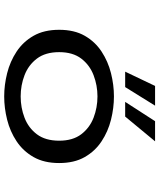

<svg xmlns="http://www.w3.org/2000/svg" viewBox="58 -806 759 915"><g transform="rotate(90 437.5 -348.5)"><path d="M439.5 11Q385 11 329 -3Q273 -17 226 -48Q179 -79 150.5 -129Q122 -179 122 -251Q122 -323 150.5 -372.8Q179 -422.5 226 -453.2Q273 -484 329 -498Q385 -512 439.5 -512Q494.5 -512 550.5 -498Q606.5 -484 653.2 -453.2Q700 -422.5 728.5 -372.8Q757 -323 757 -251Q757 -179 728.5 -129Q700 -79 653.2 -48Q606.5 -17 550.5 -3Q494.5 11 439.5 11ZM439.5 -67.5Q493 -67.5 541.2 -86Q589.5 -104.5 620 -145Q650.5 -185.5 650.5 -251Q650.5 -316 619.8 -356.2Q589 -396.5 540.8 -415Q492.5 -433.5 439.5 -433.5Q387 -433.5 338.5 -415Q290 -396.5 259.2 -356.2Q228.5 -316 228.5 -251Q228.5 -185.5 259.2 -145Q290 -104.5 338.2 -86Q386.5 -67.5 439.5 -67.5ZM465.5 -565.5 557.5 -708H653.5L535.5 -565.5ZM321.5 -565.5 389.5 -708H483.5L395 -565.5Z"/></g></svg>

Font: Trispace SemiExpanded
Style: Regular
Weight: 400
Width: 6
Designer: Tyler Finck
Foundry: Etcetera Type Company
Version: Version 1.210; ttfautohint (v1.8.3)